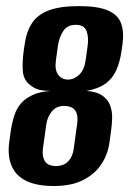

<svg xmlns="http://www.w3.org/2000/svg" viewBox="-20 -614 432 642"><path d="M159.6 8Q102.2 8 67 -9.6Q31.9 -27.2 18.3 -60.5Q4.7 -93.9 11 -140L16 -176Q20.4 -206 29 -230.8Q37.5 -255.6 54.5 -273.2Q67.5 -286.3 90.4 -296.8Q113.4 -307.4 148.4 -310Q114.7 -310.5 99.5 -317.8Q84.3 -325.1 71.5 -338.1Q56.5 -355.1 55.8 -383.5Q55 -412 59 -442L62.4 -465.5Q68.4 -508.8 87.4 -537.3Q106.4 -565.7 144.2 -579.7Q182 -593.6 243.6 -593.6Q305.5 -593.6 339.3 -579.7Q373.1 -565.7 384.3 -537.3Q395.5 -508.8 389.5 -465.5L386.1 -442Q381.1 -407 368.9 -379.5Q356.6 -352 333 -334.6Q309.3 -317.3 269.3 -310Q304.2 -307.4 322.8 -294Q341.3 -280.7 348.4 -261.1Q355.5 -241.6 355 -219.1Q354.4 -196.5 351.1 -174.6L346.1 -138.6Q341.1 -98.6 319.3 -65.5Q297.6 -32.3 258.5 -12.2Q219.4 8 159.6 8ZM166.4 -58.7Q192.8 -58.7 208 -74.5Q223.1 -90.4 226.4 -116L238.1 -201Q242 -227.5 232.3 -243.3Q222.5 -259.2 195.1 -259.8Q168 -259.8 153.5 -241.6Q139 -223.4 135.1 -200.4L123.3 -116Q120.4 -91 130 -75.2Q139.7 -59.4 166.4 -58.7ZM207 -347.9Q227.7 -347.9 244.9 -364.2Q262.1 -380.5 266.4 -412.7L273.1 -461.1Q277.1 -490.1 269.2 -510.6Q261.4 -531 233.4 -531Q204.7 -531 191.3 -509.9Q177.9 -488.8 173.9 -462.5L167.2 -414.1Q162.2 -380.1 174.7 -364Q187.2 -347.9 207 -347.9Z"/></svg>

Font: Alumni Sans SC Thin
Style: Italic
Weight: 100
Italic angle: -8°
Designer: Robert E. Leuschke
Foundry: Robert E. Leuschke
Version: Version 1.016